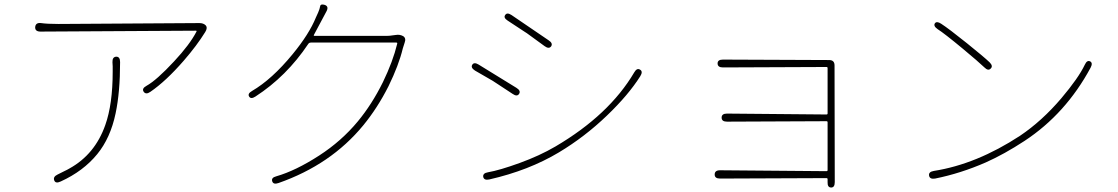

<svg xmlns="http://www.w3.org/2000/svg" viewBox="-20 -799 4990 857"><path d="M251 11Q228 22 222 6Q216 -10 237 -20L269 -36Q280 -41 290 -47Q404 -110 450 -241Q483 -334 483 -479Q483 -491 483 -503L482 -521Q481 -545 499 -546Q516 -546 516 -522Q516 -387 496 -293Q473 -183 414 -111Q352 -35 251 11ZM651 -389Q631 -375 621 -390Q612 -404 634 -416Q679 -441 757 -525Q827 -600 857 -658Q859 -662 854 -662L161 -658Q136 -658 137 -678Q139 -699 163 -696Q190 -692 241 -692L870 -696Q888 -696 898 -686Q908 -675 896 -656Q859 -596 800 -528Q721 -437 651 -389Z M1223 18Q1200 26 1195 10Q1190 -6 1213 -12Q1300 -37 1405 -105Q1504 -169 1577 -257Q1640 -333 1689 -432Q1734 -525 1753 -604Q1754 -609 1749 -609H1368Q1360 -609 1356 -603Q1259 -458 1120 -368Q1100 -355 1092 -368Q1084 -381 1105 -393Q1194 -445 1286 -557Q1360 -647 1390 -721Q1395 -732 1400 -743Q1407 -759 1409 -771Q1411 -783 1430 -777Q1449 -770 1437 -748L1381 -643Q1379 -639 1384 -639H1709Q1720 -639 1731 -641L1747 -643Q1764 -646 1779 -638Q1794 -629 1786 -608L1785 -605Q1781 -594 1778 -583Q1760 -508 1714 -414Q1665 -317 1601 -239Q1457 -64 1223 18Z M2164 2Q2141 7 2137 -9Q2134 -26 2158 -30Q2210 -39 2299.5 -71.5Q2389 -104 2459 -145Q2699 -286 2811 -476Q2823 -497 2837 -488Q2851 -480 2838 -459Q2785 -375 2689 -283Q2590 -188 2475 -119Q2340 -38 2164 2ZM2297 -380Q2288 -366 2268 -380L2198 -426Q2188 -433 2178 -439L2100 -484Q2080 -497 2088 -510Q2096 -523 2116 -511L2285 -407Q2306 -394 2297 -380ZM2440 -592Q2430 -579 2411 -593L2341 -644Q2332 -651 2322 -657L2246 -707Q2226 -720 2235 -732Q2243 -745 2263 -732L2429 -619Q2449 -606 2440 -592Z M3690 38Q3673 38 3674 14V1Q3674 -4 3669 -4L3194 -2Q3170 -2 3170 -20Q3170 -39 3194 -39L3669 -35Q3674 -35 3674 -40V-253Q3674 -258 3669 -258L3225 -256Q3201 -256 3201 -274Q3201 -292 3225 -292L3669 -288Q3674 -288 3674 -293V-495Q3674 -500 3669 -500L3207 -498Q3183 -498 3183 -516Q3183 -533 3207 -533L3681 -531Q3705 -531 3705 -507L3706 14Q3706 38 3690 38Z M4154 -2Q4130 2 4127 -15Q4124 -32 4148 -36Q4339 -66 4533 -193Q4631 -259 4717 -360Q4794 -451 4822 -510Q4832 -532 4846 -525Q4859 -518 4848 -497Q4737 -291 4553 -170Q4463 -111 4380 -74Q4268 -25 4154 -2ZM4402 -493Q4391 -481 4374 -498Q4348 -523 4277 -582Q4195 -650 4165 -669Q4145 -683 4153 -695Q4161 -706 4181 -693Q4215 -671 4296 -606Q4373 -544 4397 -521Q4414 -504 4402 -493Z"/></svg>

Font: Resource Han Rounded KR ExtraLight
Style: Regular
Weight: 250
Designer: Cyano Hao (round all glyphs); Ryoko NISHIZUKA 西塚涼子 (kana, bopomofo & ideographs); Paul D. Hunt (Latin, Greek & Cyrillic)
Foundry: Cyano Hao
Version: 0.990